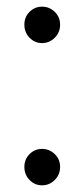

<svg xmlns="http://www.w3.org/2000/svg" viewBox="-20 -550 252 575"><path d="M53 -476Q53 -499 68.5 -514.5Q84 -530 106 -530Q128 -530 144 -514.5Q160 -499 160 -476Q160 -453 144 -437Q128 -421 106 -421Q84 -421 68.5 -437Q53 -453 53 -476ZM53 -50Q53 -73 68.5 -88.5Q84 -104 106 -104Q128 -104 144 -88.5Q160 -73 160 -50Q160 -27 144 -11Q128 5 106 5Q84 5 68.5 -11Q53 -27 53 -50Z"/></svg>

Font: Montserrat-Regular
Style: Regular
Weight: 400
Version: Version 7.200